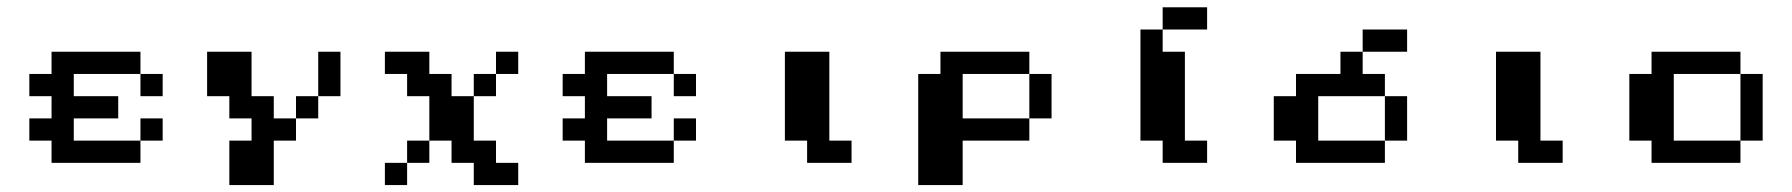

<svg xmlns="http://www.w3.org/2000/svg" viewBox="-20 -458 5040 540"><path d="M125 -312.5H375V-250H187.5V-187.5H312.5V-125H187.5V-62.5H375V0H125V-62.5H62.5V-125H125V-187.5H62.5V-250H125ZM375 -250H437.5V-187.5H375ZM375 -125H437.5V-62.5H375Z M562.5 -312.5H687.5V-187.5H750V-125H812.5V-62.5H750V62.5H625V-62.5H687.5V-125H625V-187.5H562.5ZM875 -312.5H937.5V-187.5H875ZM812.5 -187.5H875V-125H812.5Z M1062.5 -312.5H1187.5V-250H1250V-187.5H1312.5V-62.5H1375V0H1437.5V62.5H1312.5V0H1250V-62.5H1187.5V-187.5H1125V-250H1062.5ZM1375 -312.5H1437.5V-250H1375ZM1312.5 -250H1375V-187.5H1312.5ZM1125 -62.5H1187.5V0H1125ZM1062.5 0H1125V62.5H1062.5Z M1625 -312.5H1875V-250H1687.5V-187.5H1812.5V-125H1687.5V-62.5H1875V0H1625V-62.5H1562.5V-125H1625V-187.5H1562.5V-250H1625ZM1875 -250H1937.5V-187.5H1875ZM1875 -125H1937.5V-62.5H1875Z M2187.5 -312.5H2312.5V-62.5H2375V0H2250V-62.5H2187.5Z M2625 -312.5H2875V-250H2687.5V-125H2875V-62.5H2687.5V62.5H2562.5V-250H2625ZM2875 -250H2937.5V-125H2875Z M3250 -437.5H3375V-375H3250ZM3187.5 -375H3250V-312.5H3312.5V-62.5H3375V0H3250V-62.5H3187.5Z M3812.5 -375H3937.5V-312.5H3812.5ZM3750 -312.5H3812.5V-250H3875V-187.5H3687.5V-62.5H3875V0H3625V-62.5H3562.5V-187.5H3625V-250H3750ZM3875 -187.5H3937.5V-62.5H3875Z M4187.5 -312.5H4312.5V-62.5H4375V0H4250V-62.5H4187.5Z M4625 -312.5H4875V-250H4687.5V-62.5H4875V0H4625V-62.5H4562.5V-250H4625ZM4875 -250H4937.5V-62.5H4875Z"/></svg>

Font: Half Eighties
Style: Regular
Weight: 400
Monospace: yes
Designer: Jayvee Enaguas (HarvettFox96)
Version: 20191127.01dev02